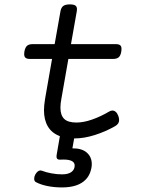

<svg xmlns="http://www.w3.org/2000/svg" viewBox="-20 -610 640 861"><path d="M255.4 -168Q251 -145.5 251 -127.4Q251 -93.3 267.8 -76.9Q284.7 -60.5 322.8 -60.5Q355 -60.5 393.3 -74Q431.6 -87.4 469.7 -109.9Q477.1 -114.3 484.4 -114.3Q492.2 -114.3 499 -108.4Q505.9 -102.5 510.3 -90.8Q514.2 -81.1 514.2 -71.3Q514.2 -54.2 495.6 -43.9Q452.6 -19.5 404.8 -4.4Q356.9 10.7 315.4 10.7H312.5L304.7 55.2Q347.2 54.7 369.4 74.5Q391.6 94.2 391.6 126Q391.6 142.6 384.8 161.9Q377.9 181.2 365.2 194.3Q331.5 230.5 257.8 230.5Q224.6 230.5 194.3 224.6Q164.1 218.8 141.6 207Q133.3 203.1 133.3 191.4Q133.3 181.2 138.2 172.9Q142.6 164.6 148.7 159.4Q154.8 154.3 161.6 154.3Q165 154.3 167 155.3Q185.5 162.6 210 167.2Q234.4 171.9 258.3 171.9Q286.6 171.9 300.8 160.9Q314.9 149.9 314.9 132.3Q314.9 105.5 264.6 105.5L247.6 106Q233.4 106 233.4 92.3Q233.4 87.9 233.9 85.4L248.5 0.5Q212.9 -12.7 195.1 -42.2Q177.2 -71.8 177.2 -115.7Q177.2 -136.2 182.1 -166.5L213.4 -345.7H114.3Q100.6 -345.7 94.5 -350.8Q88.4 -356 88.4 -367.7Q88.4 -370.1 89.4 -378.9Q92.8 -397 101.1 -404.5Q109.4 -412.1 126 -412.1H225.1L251 -558.6Q253.9 -575.7 263.4 -583Q272.9 -590.3 293.5 -590.3Q310.5 -590.3 317.9 -585.2Q325.2 -580.1 325.2 -568.4Q325.2 -566.4 324.2 -558.6L298.3 -412.1H499Q512.7 -412.1 518.8 -407.2Q524.9 -402.3 524.9 -390.6Q524.9 -383.3 523.9 -378.9Q521 -360.8 512.5 -353.3Q503.9 -345.7 487.3 -345.7H286.6Z"/></svg>

Font: Courier Prime
Style: Italic
Weight: 400
Italic angle: -10°
Designer: Alan Dague-Greene
Foundry: Quote-Unquote Apps
Version: Version 3.018